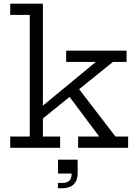

<svg xmlns="http://www.w3.org/2000/svg" viewBox="-20 -810 750 1052"><path d="M215 -62H309.5V0H36V-62H143V-728H36V-790H215ZM401 -337.5 612.5 -62H682V0H408V-62H523.5L350 -294ZM193.5 -143.5 178.5 -201 505 -470.5H342.5V-532.5H673.5V-470.5H598.5ZM298 65H405.5V120L377.5 141H298ZM372.5 75H405.5V139.5Q405.5 178.5 383.8 200Q362 221.5 319.5 221.5H297.5V192.5H319.5Q347.5 192.5 360 180Q372.5 167.5 372.5 141Z"/></svg>

Font: Hepta Slab
Style: Regular
Weight: 400
Designer: Michael LaGattuta
Foundry: Michael LaGattuta
Version: Version 1.100